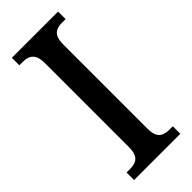

<svg xmlns="http://www.w3.org/2000/svg" viewBox="-233 -753 793 793"><g transform="rotate(-45 163.5 -357.0)"><path d="M29 0V-44H51Q67 -44 80.5 -49Q94 -54 102 -68.5Q110 -83 110 -111V-601Q110 -630 102 -644.5Q94 -659 80.5 -664.5Q67 -670 51 -670H29V-714H299V-670H277Q260 -670 246.5 -664.5Q233 -659 225.5 -644.5Q218 -630 218 -601V-112Q218 -84 225.5 -69.5Q233 -55 247 -49.5Q261 -44 277 -44H299V0Z"/></g></svg>

Font: Noto Serif Khmer Condensed Medium
Style: Regular
Weight: 500
Width: 3
Designer: Danh Hong and the Monotype Design Team
Foundry: Monotype Imaging Inc.
Version: Version 2.004